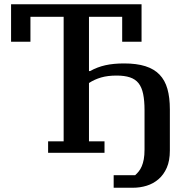

<svg xmlns="http://www.w3.org/2000/svg" viewBox="-20 -718 871 902"><path d="M514 105H615Q624 97 632 87Q640 77 646 63Q652 49 655.5 30Q659 11 659 -16V-200Q659 -245 652.5 -276.5Q646 -308 631 -327Q616 -346 590.5 -354.5Q565 -363 528 -363Q486 -363 455 -354Q424 -345 398 -328V-54H471V0H206V-54H279V-639H123V-522H32V-698H645V-522H554V-639H398V-384H403Q437 -403 475 -411.5Q513 -420 563 -420Q622 -420 663 -407Q704 -394 729.5 -367.5Q755 -341 766.5 -300.5Q778 -260 778 -204V-11Q778 37 763.5 70Q749 103 724.5 124Q700 145 669 154.5Q638 164 605 164H514Z"/></svg>

Font: IBM Plex Serif Medium
Style: Regular
Weight: 500
Designer: Mike Abbink, Paul van der Laan, Pieter van Rosmalen
Foundry: Bold Monday
Version: Version 2.5